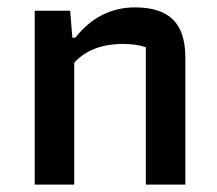

<svg xmlns="http://www.w3.org/2000/svg" viewBox="-20 -500 588 520"><path d="M74 -471H170L176 -398H184Q249 -480 346 -480Q415 -480 448.5 -447Q482 -414 482 -344V0H375V-372Q349 -381 314 -381Q227 -381 181 -330V0H74Z"/></svg>

Font: Athiti SemiBold
Style: Regular
Weight: 600
Designer: CadsonDemak Team
Foundry: CadsonDemak
Version: Version 1.033